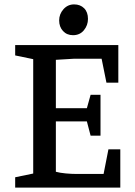

<svg xmlns="http://www.w3.org/2000/svg" viewBox="-20 -853 615 873"><path d="M49 0V-47L131 -64V-584L49 -601V-648H518V-477H464L442 -586H317L234 -581V-361H375L392 -422H437V-236H392L375 -301H234V-72Q252 -67 278.5 -64.5Q305 -62 330 -62H451L473 -174H527V0ZM312 -693Q284 -693 266.5 -712Q249 -731 249 -760Q249 -789 268.5 -811Q288 -833 317 -833Q345 -833 362.5 -815.5Q380 -798 380 -767Q380 -738 361.5 -715.5Q343 -693 312 -693Z"/></svg>

Font: Faustina Medium
Style: Regular
Weight: 500
Designer: Alfonso Garcia
Foundry: http://www.omnibus-type.com
Version: Version 1.200